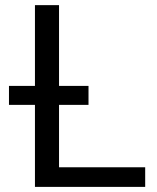

<svg xmlns="http://www.w3.org/2000/svg" viewBox="-20 -731 613 751"><path d="M547.9 -76.7V0H116.7V-710.9H210.9V-76.7ZM326.2 -395V-320.8H15.1V-395Z"/></svg>

Font: Roboto21382017
Style: Regular
Weight: 400
Designer: Christian Robertson
Foundry: Google
Version: Version 2.138; 2017